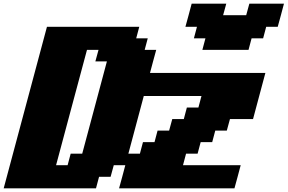

<svg xmlns="http://www.w3.org/2000/svg" viewBox="-20 -1020 1558 1040"><path d="M625 0H1250Q1255.9 -21 1267.1 -62.7Q1278.3 -104.5 1283.7 -125H971.2L987.8 -187.5H1050.3L1066.9 -250H1129.4L1146 -312.5H1208.5L1225.6 -375H1350.6Q1361.8 -416.5 1384 -499.8Q1406.2 -583 1417.5 -625H792.5Q797.9 -645.5 809.1 -687.3Q820.3 -729 826.2 -750H763.7L780.3 -812.5H717.8L734.4 -875H234.4Q195.3 -729 117.2 -437.5Q39.1 -146 0 0H500L516.6 -62.5H579.1L596.2 -125H658.7Q653.3 -104 642.1 -62.5Q630.9 -21 625 0ZM346.2 -125H283.7Q311.5 -229.5 367.4 -437.7Q423.3 -646 451.2 -750H513.7L496.6 -687.5H559.1Q537.1 -604 492.2 -437.3Q447.3 -270.5 425.3 -187.5H362.8ZM737.8 -187.5H675.3L758.8 -500H1071.3L1054.7 -437.5H992.2L975.6 -375H913.1L896 -312.5H833.5L816.9 -250H754.4ZM1076.2 -750H1326.2L1342.8 -812.5H1405.3L1421.9 -875H1484.4Q1490.2 -896 1501.5 -937.5Q1512.7 -979 1518.1 -1000H1330.6L1313.5 -937.5H1188.5L1205.6 -1000H1018.1Q1012.7 -979 1001.5 -937.5Q990.2 -896 984.4 -875H1046.9L1030.3 -812.5H1092.8Z"/></svg>

Font: Faithful 32x
Style: BoldOblique
Weight: 400
Foundry: Faithful Resource Pack
Version: Version 1.0; January 27, 2023